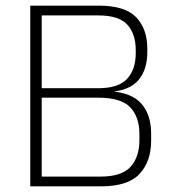

<svg xmlns="http://www.w3.org/2000/svg" viewBox="-20 -659 608 679"><path d="M112 0V-34.5H335.5Q410.5 -34.5 441.8 -69.2Q473 -104 473 -163V-185.5Q473 -245 440.8 -279.2Q408.5 -313.5 328 -313.5H114V-347H327.5Q399 -347 429.5 -380.2Q460 -413.5 460 -470.5V-482Q460 -538.5 430.5 -571.5Q401 -604.5 327 -604.5H111.5V-639H329.5Q422.5 -639 461.8 -597.8Q501 -556.5 501 -486V-475Q501 -413 469.8 -376Q438.5 -339 370 -334L368 -336.5Q446 -331.5 480.2 -292.2Q514.5 -253 514.5 -186V-161.5Q514.5 -88 473.5 -44Q432.5 0 338 0ZM87 0V-639H127.5V0Z"/></svg>

Font: Anek Bangla ExtraLight
Style: Regular
Weight: 250
Designer: Sulekha Rajkumar (Bangla), Yesha Goshar (Latin)
Foundry: Ek Type
Version: Version 1.003